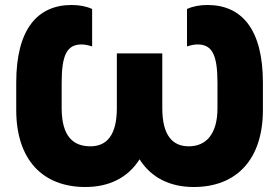

<svg xmlns="http://www.w3.org/2000/svg" viewBox="-20 -734 1118 769"><path d="M322 15C418 15 493 -23 539 -96C585 -23 660 15 756 15C927 15 1033 -95 1033 -294V-403C1033 -617 948 -714 811 -714C781 -714 753 -709 729 -698V-548C744 -553 758 -556 771 -556C830 -556 851 -514 851 -402V-301C851 -195 804 -148 736 -148C670 -148 630 -193 630 -301V-520H448V-301C448 -193 408 -148 342 -148C274 -148 227 -187 227 -301V-402C227 -514 248 -556 307 -556C320 -556 333 -553 349 -548V-698C325 -709 297 -714 267 -714C130 -714 45 -617 45 -403V-294C45 -95 150 15 322 15Z"/></svg>

Font: Fixel Text ExtraBold
Style: Regular
Weight: 800
Width: 4
Designer: AlfaBravo + MacPaw
Foundry: Kyrylo Tkachov, Marchela Mozhyna, Serhii Makarenko, Maria Weinstein, Zakhar Kryvoshyya
Version: Version 1.211